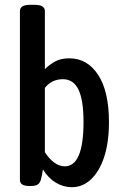

<svg xmlns="http://www.w3.org/2000/svg" viewBox="-20 -773 514 800"><path d="M279 7Q244 7 212.5 -12Q181 -31 159 -67Q155 -42 150 -23Q145 -8 135 -3Q125 2 109 2H103Q63 2 63 -23V-727Q63 -739 73 -746Q83 -753 108 -753H122Q147 -753 157 -746Q167 -739 167 -727V-485Q185 -503 209 -516.5Q233 -530 269 -530Q344 -530 389 -461Q434 -392 434 -264Q434 -181 414.5 -120.5Q395 -60 360 -26.5Q325 7 279 7ZM250 -80Q328 -80 328 -265Q328 -356 307 -399.5Q286 -443 242 -443Q196 -443 167 -407V-139Q184 -112 205.5 -96Q227 -80 250 -80Z"/></svg>

Font: Asap Condensed Medium
Style: Regular
Weight: 500
Width: 3
Designer: Pablo Cosgaya
Foundry: Omnibus-Type
Version: Version 3.001; ttfautohint (v1.8.4.7-5d5b)